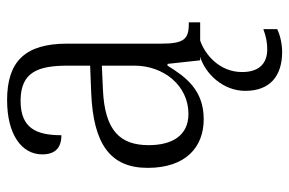

<svg xmlns="http://www.w3.org/2000/svg" viewBox="-157 -427 815 541"><g transform="rotate(-90 250.5 -156.5)"><path d="M185 10C267 10 304 -40 336 -92H341L351 0H361C314 14 265 64 265 127C265 197 307 231 375 231C395 231 421 226 439 217V178C417 186 401 189 382 189C346 189 318 170 318 118C318 54 368 13 407 0H458V-32H454C410 -32 398 -46 398 -111V-375C398 -493 348 -544 239 -544C142 -544 86 -503 86 -445C86 -408 105 -391 140 -391C140 -462 160 -506 237 -506C320 -506 336 -454 336 -372V-310L259 -307C116 -301 48 -254 48 -148C48 -40 107 10 185 10ZM200 -33C139 -33 112 -79 112 -145C112 -224 151 -269 269 -274L336 -277V-185C336 -103 280 -33 200 -33Z"/></g></svg>

Font: Noto Serif Bengali SemiCondensed Light
Style: Regular
Weight: 300
Width: 4
Designer: Juan Bruce, Universal Thirst, Indian Type Foundry and the Monotype Design Team.
Foundry: Monotype Imaging Inc.
Version: Version 2.003